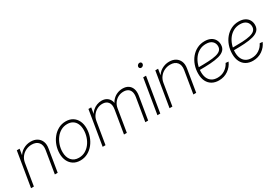

<svg xmlns="http://www.w3.org/2000/svg" viewBox="38 -1607 3590 2513"><g transform="rotate(-30 1833.0 -351.0)"><path d="M124 -329.6 69.8 0H26.9L113.3 -522.5H155.3L135.7 -401.9L124.5 -403.3Q155.8 -468.3 210 -499.5Q264.2 -530.8 324.7 -530.8Q380.9 -530.8 420.2 -506.8Q459.5 -482.9 477.3 -439.5Q495.1 -396 484.9 -335.4L429.7 0H386.7L441.9 -336.4Q454.1 -408.2 419.9 -449.2Q385.7 -490.2 317.9 -490.2Q271 -490.2 229.7 -470.5Q188.5 -450.7 160.4 -414.6Q132.3 -378.4 124 -329.6Z M770 9.8Q710.4 9.8 667 -17.3Q623.5 -44.4 600.1 -92.3Q576.7 -140.1 576.7 -203.6Q576.7 -265.1 596.7 -323.5Q616.7 -381.8 654.1 -428.7Q691.4 -475.6 742.7 -503.4Q793.9 -531.2 855.5 -531.2Q915 -531.2 958.3 -504.4Q1001.5 -477.5 1024.9 -429.4Q1048.3 -381.3 1048.3 -317.9Q1048.3 -255.9 1028.3 -197.3Q1008.3 -138.7 971.2 -92Q934.1 -45.4 883.1 -17.8Q832 9.8 770 9.8ZM771 -30.8Q824.2 -30.8 867.4 -55.2Q910.6 -79.6 941.7 -121.1Q972.7 -162.6 989 -213.9Q1005.4 -265.1 1005.4 -317.9Q1005.4 -370.6 987.8 -409.4Q970.2 -448.2 936.5 -469.5Q902.8 -490.7 855 -490.7Q802.2 -490.7 759 -466.6Q715.8 -442.4 684.8 -401.1Q653.8 -359.9 636.7 -308.3Q619.6 -256.8 619.6 -203.1Q619.6 -124.5 659.2 -77.6Q698.7 -30.8 771 -30.8Z M1109.4 0 1195.8 -522.5H1237.8L1218.8 -406.2L1210.4 -407.2Q1229 -449.2 1259 -476.6Q1289.1 -503.9 1325 -517.3Q1360.8 -530.8 1395.5 -530.8Q1437 -530.8 1467.3 -514.2Q1497.6 -497.6 1514.4 -467.8Q1531.2 -438 1532.2 -399.4L1521 -402.3Q1537.6 -441.4 1566.7 -470.5Q1595.7 -499.5 1633.8 -515.1Q1671.9 -530.8 1713.9 -530.8Q1764.6 -530.8 1799.3 -508.3Q1834 -485.8 1848.6 -443.6Q1863.3 -401.4 1853.5 -341.8L1796.9 0H1753.9L1811 -344.7Q1818.8 -393.1 1807.9 -425.5Q1796.9 -458 1770 -474.1Q1743.2 -490.2 1705.1 -490.2Q1662.1 -490.2 1625.2 -471.7Q1588.4 -453.1 1563.2 -419.2Q1538.1 -385.3 1530.3 -338.4L1474.6 0H1431.6L1489.3 -347.7Q1500.5 -416 1471.7 -453.1Q1442.9 -490.2 1385.7 -490.2Q1343.3 -490.2 1305.7 -470.7Q1268.1 -451.2 1241.7 -416Q1215.3 -380.9 1207.5 -334L1152.3 0Z M1937 0 2023.4 -522.5H2066.4L1980 0ZM2064.9 -643.1Q2050.8 -643.1 2042.2 -653.3Q2033.7 -663.6 2036.1 -677.7Q2038.6 -691.9 2050.3 -701.9Q2062 -711.9 2076.2 -711.9Q2090.8 -711.9 2099.1 -701.9Q2107.4 -691.9 2105 -677.2Q2103 -663.1 2091.1 -653.1Q2079.1 -643.1 2064.9 -643.1Z M2217.3 -329.6 2163.1 0H2120.1L2206.5 -522.5H2248.5L2229 -401.9L2217.8 -403.3Q2249 -468.3 2303.2 -499.5Q2357.4 -530.8 2418 -530.8Q2474.1 -530.8 2513.4 -506.8Q2552.7 -482.9 2570.6 -439.5Q2588.4 -396 2578.1 -335.4L2522.9 0H2480L2535.2 -336.4Q2547.4 -408.2 2513.2 -449.2Q2479 -490.2 2411.1 -490.2Q2364.3 -490.2 2323 -470.5Q2281.7 -450.7 2253.7 -414.6Q2225.6 -378.4 2217.3 -329.6Z M2864.3 9.3Q2805.7 9.3 2762 -15.6Q2718.3 -40.5 2694.3 -87.9Q2670.4 -135.3 2670.4 -202.6Q2670.4 -270 2691.2 -329.3Q2711.9 -388.7 2750 -434.1Q2788.1 -479.5 2839.8 -505.4Q2891.6 -531.2 2953.6 -531.2Q3006.8 -531.2 3043.9 -512.5Q3081.1 -493.7 3100.3 -460.9Q3119.6 -428.2 3119.6 -386.7Q3119.6 -335.4 3090.3 -305.2Q3061 -274.9 3006.3 -260Q2951.7 -245.1 2874.5 -240.2Q2797.4 -235.4 2701.2 -235.4L2705.1 -273.4Q2795.9 -273.4 2865.2 -276.9Q2934.6 -280.3 2981.7 -291.5Q3028.8 -302.7 3052.7 -325.4Q3076.7 -348.1 3076.7 -386.2Q3076.7 -431.2 3044.9 -461.2Q3013.2 -491.2 2950.7 -491.2Q2895.5 -491.2 2851.3 -467Q2807.1 -442.9 2776.4 -401.9Q2745.6 -360.8 2729.2 -309.1Q2712.9 -257.3 2712.9 -201.7Q2712.9 -151.4 2729.7 -112.8Q2746.6 -74.2 2780.8 -52.5Q2814.9 -30.8 2866.2 -30.8Q2929.2 -30.8 2978.3 -63Q3027.3 -95.2 3051.8 -146.5L3094.2 -142.6Q3066.4 -76.2 3005.4 -33.4Q2944.3 9.3 2864.3 9.3Z M3379.4 9.3Q3320.8 9.3 3277.1 -15.6Q3233.4 -40.5 3209.5 -87.9Q3185.5 -135.3 3185.5 -202.6Q3185.5 -270 3206.3 -329.3Q3227.1 -388.7 3265.1 -434.1Q3303.2 -479.5 3355 -505.4Q3406.7 -531.2 3468.8 -531.2Q3522 -531.2 3559.1 -512.5Q3596.2 -493.7 3615.5 -460.9Q3634.8 -428.2 3634.8 -386.7Q3634.8 -335.4 3605.5 -305.2Q3576.2 -274.9 3521.5 -260Q3466.8 -245.1 3389.6 -240.2Q3312.5 -235.4 3216.3 -235.4L3220.2 -273.4Q3311 -273.4 3380.4 -276.9Q3449.7 -280.3 3496.8 -291.5Q3543.9 -302.7 3567.9 -325.4Q3591.8 -348.1 3591.8 -386.2Q3591.8 -431.2 3560.1 -461.2Q3528.3 -491.2 3465.8 -491.2Q3410.6 -491.2 3366.5 -467Q3322.3 -442.9 3291.5 -401.9Q3260.7 -360.8 3244.4 -309.1Q3228 -257.3 3228 -201.7Q3228 -151.4 3244.9 -112.8Q3261.7 -74.2 3295.9 -52.5Q3330.1 -30.8 3381.3 -30.8Q3444.3 -30.8 3493.4 -63Q3542.5 -95.2 3566.9 -146.5L3609.4 -142.6Q3581.5 -76.2 3520.5 -33.4Q3459.5 9.3 3379.4 9.3Z"/></g></svg>

Font: Inter 28pt ExtraLight
Style: Italic
Weight: 250
Italic angle: -9.3988°
Designer: Rasmus Andersson
Foundry: rsms
Version: Version 4.001;git-66647c0bb